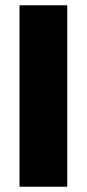

<svg xmlns="http://www.w3.org/2000/svg" viewBox="-20 -708 329 728"><path d="M54 0V-688H235V0Z"/></svg>

Font: Saira SemiCondensed ExtraBold
Style: Regular
Weight: 800
Width: 4
Designer: Hector Gatti with collaboration of the Omnibus-Type team
Foundry: Omnibus-Type
Version: Version 1.101